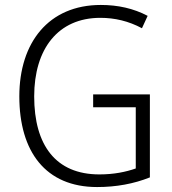

<svg xmlns="http://www.w3.org/2000/svg" viewBox="-20 -745 694 775"><path d="M356 -364V-312H528V-65C488 -51 440 -41 381 -41C205 -41 118 -159 118 -356C118 -547 214 -673 385 -673C443 -673 499 -660 553 -631L576 -681C519 -711 456 -725 387 -725C176 -725 58 -573 58 -356C58 -133 164 10 372 10C449 10 520 -3 585 -29V-364Z"/></svg>

Font: Noto Sans SemiCondensed Light
Style: Regular
Weight: 300
Width: 4
Designer: Monotype Design Team
Foundry: Monotype Imaging Inc.
Version: Version 2.013